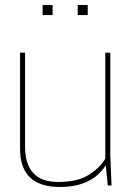

<svg xmlns="http://www.w3.org/2000/svg" viewBox="-20 -740 530 766"><path d="M219 6Q60 6 60 -146V-530H80V-155Q80 -14 212 -14Q291 -14 336 -43.5Q381 -73 400 -107V-530H420V-120L425 0H410L402 -81Q347 6 219 6ZM330 -680H290V-720H330ZM190 -680H150V-720H190Z"/></svg>

Font: Tanohe Sans Thin
Style: Regular
Weight: 100
Designer: Village Type and Design LLC & Cristiano Sobral
Foundry: Cooper Hewitt Smithsonian Design Museum
Version: Version 1.00;September 29, 2021;FontCreator 13.0.0.2655 64-b